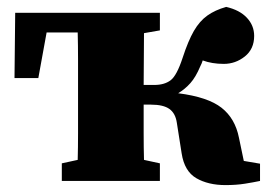

<svg xmlns="http://www.w3.org/2000/svg" viewBox="-20 -524 776 556"><path d="M633 12Q583 12 548.5 -8Q514 -28 506 -80L492 -169Q488 -196 470.5 -208.5Q453 -221 417 -221H396Q396 -181 396 -138.5Q396 -96 397 -61L443 -51V0H159V-51L205 -61Q206 -97 206 -138Q206 -179 206 -210V-277Q206 -309 206 -351Q206 -393 205 -430H115L91 -298H22L24 -487H443V-436L397 -428Q397 -393 396.5 -352.5Q396 -312 396 -278H427Q456 -278 474 -291.5Q492 -305 509 -357Q525 -406 541.5 -434.5Q558 -463 580.5 -479Q603 -495 635 -504Q674 -495 695 -472.5Q716 -450 716 -420Q716 -382 689 -360.5Q662 -339 628 -339Q594 -339 567 -349Q566 -345 564 -340.5Q562 -336 560 -332Q547 -301 531.5 -283.5Q516 -266 496 -254Q582 -243 621.5 -212Q661 -181 672 -125L686 -58L733 -50V0Q714 4 689 8Q664 12 633 12Z"/></svg>

Font: Source Serif Pro Black
Style: Regular
Weight: 900
Designer: Frank Grießhammer
Foundry: Adobe Systems Incorporated
Version: Version 3.001;hotconv 1.0.111;makeotfexe 2.5.65597